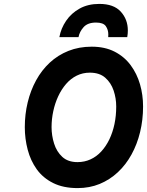

<svg xmlns="http://www.w3.org/2000/svg" viewBox="-20 -951 752 983"><path d="M377.5 12Q304 12 252 -14Q200 -40 168.2 -84.2Q136.5 -128.5 121.8 -184.5Q107 -240.5 107 -300Q107 -366 121.8 -427Q136.5 -488 165 -540Q193.5 -592 235 -630.5Q276.5 -669 330.5 -690.5Q384.5 -712 449.5 -712Q517 -712 566.8 -686.5Q616.5 -661 648.8 -617.5Q681 -574 696.8 -519.5Q712.5 -465 712.5 -406Q712.5 -337 697.2 -274.5Q682 -212 653.2 -159.8Q624.5 -107.5 583.2 -69Q542 -30.5 490.2 -9.2Q438.5 12 377.5 12ZM377 -121Q412.5 -121 443.2 -135Q474 -149 498.2 -175.2Q522.5 -201.5 539.8 -237.2Q557 -273 566 -315.5Q575 -358 575 -406Q575 -447.5 561.8 -487.2Q548.5 -527 519 -553Q489.5 -579 440 -579Q403.5 -579 372.8 -563.8Q342 -548.5 318.2 -521Q294.5 -493.5 278 -458Q261.5 -422.5 252.8 -382Q244 -341.5 244 -300Q244 -257 257 -215.8Q270 -174.5 299 -147.8Q328 -121 377 -121ZM284 -761Q292 -805.5 318.5 -844.5Q345 -883.5 387.8 -907.2Q430.5 -931 488.5 -931Q562.5 -931 598.5 -891.2Q634.5 -851.5 634.5 -795Q634.5 -787.5 633.8 -778.8Q633 -770 631.5 -761H534Q534 -764 534.2 -767.8Q534.5 -771.5 534.5 -775Q534.5 -798.5 521.8 -817Q509 -835.5 471.5 -835.5Q429 -835.5 408 -812Q387 -788.5 382 -761Z"/></svg>

Font: Overpass ExtraBold
Style: Italic
Weight: 800
Italic angle: -10°
Designer: Delve Withrington, Dave Bailey, Thomas Jockin
Foundry: Delve Fonts LLC
Version: Version 4.000